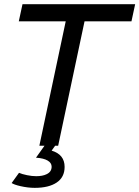

<svg xmlns="http://www.w3.org/2000/svg" viewBox="-20 -696 665 917"><path d="M257.8 0H168L293.9 -594.2H69.8L87.4 -675.8H625.5L607.9 -594.2H383.8ZM146 201.2Q113.3 201.2 77.1 192.9Q47.4 186 35.6 178.2L70.8 129.4Q85 135.7 108.9 140.6Q132.8 145.5 152.8 145.5Q183.1 145.5 202.1 136.2Q226.6 125 226.6 100.1Q226.6 82 207.5 70.8Q188.5 59.6 151.9 57.1L192.9 -0.5H243.7L226.6 23.4Q288.6 42 288.6 101.1Q288.6 150.4 250.7 175.8Q212.9 201.2 146 201.2Z"/></svg>

Font: Cadman
Style: Italic
Weight: 400
Italic angle: -12°
Designer: Paul James MIller
Foundry: High-Logic / Made with FontCreator
Version: Version 2.114;March 28, 2021;FontCreator 13.0.0.2683 64-bit